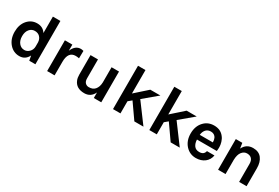

<svg xmlns="http://www.w3.org/2000/svg" viewBox="62 -1652 3820 2633"><g transform="rotate(30 1972.0 -336.0)"><path d="M113 -430Q174 -499 265 -499Q356 -499 402 -426V-686H521V0H424L410 -75Q365 14 272 14Q179 14 116 -57Q51 -131 51 -245Q51 -359 113 -430ZM290 -93Q333 -93 367 -127Q402 -162 402 -215V-278Q400 -330 367 -363Q337 -393 287 -393Q237 -393 203.5 -352.5Q170 -312 170 -244Q170 -176 204 -134.5Q238 -93 290 -93Z M707 0V-487H825V-390Q869 -495 957 -495Q974 -495 1000 -488L998 -370Q970 -376 943 -376Q825 -376 825 -213V0Z M1113 -177V-487H1231V-189Q1231 -141 1254 -117.5Q1277 -94 1310.5 -94Q1344 -94 1367 -103.5Q1390 -113 1407 -132Q1444 -175 1446 -247V-487H1564V0H1446V-88Q1400 9 1298 9Q1169 9 1128 -92Q1113 -127 1113 -177Z M1750 0V-686H1868V-315L2060 -486H2220L2005 -306L2232 0H2088L1922 -237L1868 -192V0Z M2325 0V-686H2443V-315L2635 -486H2795L2580 -306L2807 0H2663L2497 -237L2443 -192V0Z M2839 -243Q2839 -360 2906 -431Q2969 -499 3067 -499Q3168 -499 3223 -428Q3249 -396 3261.5 -354Q3274 -312 3274 -277Q3274 -242 3270 -214H2956Q2958 -155 2985 -118Q3012 -81 3067 -81Q3140 -81 3154 -145H3273Q3260 -72 3206 -30Q3149 14 3067 14Q2971 14 2906 -56Q2839 -129 2839 -243ZM2957 -289H3164Q3164 -368 3113 -395Q3095 -405 3068 -405Q3018 -405 2990 -372.5Q2962 -340 2957 -289Z M3414 0V-486H3517L3530 -402Q3578 -499 3684 -499Q3774 -499 3819.5 -440Q3865 -381 3865 -284V0H3747V-284Q3747 -338 3721 -365.5Q3695 -393 3648 -393Q3601 -393 3567.5 -351Q3534 -309 3532 -225V0Z"/></g></svg>

Font: Karmilla
Style: Bold
Weight: 700
Designer: Jonathan Pinhorn
Version: Version 1.000